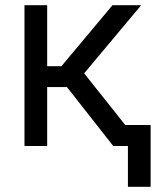

<svg xmlns="http://www.w3.org/2000/svg" viewBox="-20 -559 597 735"><path d="M73.7 0V-539.1H160.6V-305.7H215.3L410.6 -539.1H520.5L302.2 -278.3L523.4 0H413.6L236.3 -225.6H160.6V0ZM469.7 156.2V0H433.1V-80.6H556.6V156.2Z"/></svg>

Font: Inter 18pt
Style: Regular
Weight: 400
Designer: Rasmus Andersson
Foundry: rsms
Version: Version 4.001;git-66647c0bb